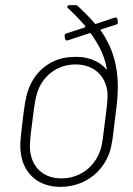

<svg xmlns="http://www.w3.org/2000/svg" viewBox="-20 -720 520 748"><path d="M438 -351C445 -468 412 -545 372 -602C371 -603 373 -605 375 -606L432 -624C438 -626 440 -629 439 -636L438 -644C437 -651 432 -653 426 -651L354 -627C352 -626 351 -627 350 -628C328 -654 304 -676 285 -695C281 -699 278 -700 273 -700H252C243 -700 239 -694 245 -688C268 -667 291 -643 312 -619C313 -617 313 -614 310 -613L239 -590C233 -588 231 -585 232 -578L233 -570C234 -563 239 -561 245 -563L330 -591C332 -592 333 -591 334 -589C364 -548 388 -502 396 -452C397 -449 395 -448 393 -451C366 -484 316 -502 263 -498C181 -496 117 -445 91 -372C79 -340 75 -305 68 -249C62 -195 56 -156 61 -124C71 -46 127 8 215 8C306 8 378 -46 406 -124C417 -155 420 -191 427 -248C432 -289 437 -322 438 -351ZM372 -138C351 -72 293 -25 219 -25C147 -25 102 -71 97 -138C95 -159 99 -194 106 -247C112 -296 117 -334 124 -356C144 -422 201 -469 274 -469C348 -469 394 -422 399 -356C400 -335 396 -300 389 -247C383 -198 379 -160 372 -138Z"/></svg>

Font: Barlow ExtraLight
Style: Italic
Weight: 275
Italic angle: -7°
Designer: Jeremy Tribby
Foundry: Tribby Type
Version: Version 1.422;hotconv 1.0.109;makeotfexe 2.5.65596